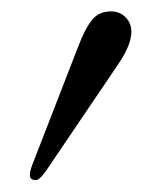

<svg xmlns="http://www.w3.org/2000/svg" viewBox="-20 -791 245 329"><path d="M31.2 -491.2Q31.2 -498 35.6 -509.3L114.3 -711.9Q125.5 -741.7 137.5 -756.6Q149.4 -771.5 169.9 -771.5Q185.1 -771.5 195.1 -761.5Q205.1 -751.5 205.1 -736.3Q205.1 -713.4 180.7 -678.2L58.1 -497.1Q47.4 -482.4 41.5 -482.4Q31.2 -482.4 31.2 -491.2Z"/></svg>

Font: Theano Old Style
Style: Regular
Weight: 400
Designer: Alexey Kryukov
Version: Version 2.00